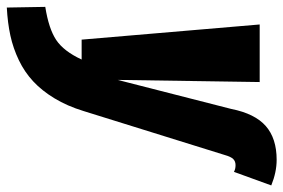

<svg xmlns="http://www.w3.org/2000/svg" viewBox="-182 -468 848 575"><g transform="rotate(90 242.5 -180.0)"><path d="M-22.9 224.1 -24.9 108.9Q40.5 98.6 74.2 76.2Q107.9 53.7 132.8 0H73.2L27.8 -533.2H200.2L193.8 -107.9L280.8 -448.2Q294.9 -519 332 -551.5Q369.1 -584 433.1 -584Q470.2 -584 509.8 -567.9L469.2 -456.1Q460.9 -460.9 449.2 -460.9Q437.5 -460.9 430.7 -453.9Q423.8 -446.8 418.9 -429.2L287.1 -5.9Q272 43.5 249 81.3Q226.1 119.1 198.2 145Q170.4 170.9 134.8 188Q99.1 205.1 61 213.4Q22.9 221.7 -22.9 224.1Z"/></g></svg>

Font: Fira Sans Compressed ExtraBold
Style: Italic
Weight: 800
Width: 3
Italic angle: -8°
Designer: Carrois Corporate & Edenspiekermann AG
Foundry: Carrois Corporate GbR & Edenspiekermann AG
Version: Version 4.203;PS 004.203;hotconv 1.0.88;makeotf.lib2.5.64775